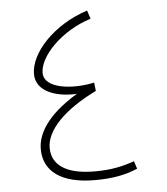

<svg xmlns="http://www.w3.org/2000/svg" viewBox="-50 -721 671 772"><g transform="rotate(-5 285.0 -335.0)"><path d="M465 -56C419 -40 375 -29 304 -29C186 -29 132 -72 132 -139C132 -211 208 -288 337 -351L333 -385C249 -366 130 -376 130 -442C130 -508 220 -604 341 -642L330 -676C192 -631 95 -525 95 -440C95 -369 178 -341 260 -346C134 -270 96 -196 96 -137C96 -47 167 6 302 6C372 6 423 -3 475 -25Z"/></g></svg>

Font: Noto Sans Arabic ExtLt
Style: Regular
Weight: 200
Designer: Monotype Design Team, Nadine Chahine, Nizar Qandah and Khaled Hosny
Foundry: Monotype Imaging Inc.
Version: Version 2.012